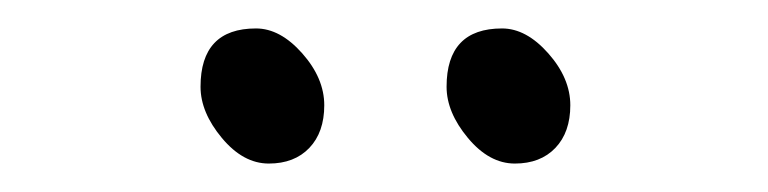

<svg xmlns="http://www.w3.org/2000/svg" viewBox="-20 -713 540 135"><path d="M294 -652Q294 -693 333 -693Q350 -693 365.5 -675.5Q381 -658 381 -639Q381 -620 370.5 -609Q360 -598 342 -598Q324 -598 309 -616Q294 -634 294 -652ZM121 -652Q121 -693 160 -693Q177 -693 192.5 -675.5Q208 -658 208 -639Q208 -620 197.5 -609Q187 -598 169 -598Q151 -598 136 -616Q121 -634 121 -652Z"/></svg>

Font: ToneOZ-Pinyin-WenKai-Light
Style: Light
Weight: 300
Designer: Fontworks Inc.
Foundry: ToneOZ
Version: Version 0.240331